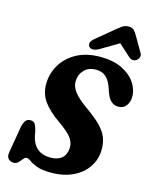

<svg xmlns="http://www.w3.org/2000/svg" viewBox="-135 -1011 888 1109"><g transform="rotate(15 309.5 -456.0)"><path d="M278.5 10Q223 10 193 -1.5Q163 -13 148 -24.5Q133 -36 121.5 -36Q112 -36 103 -24.2Q94 -12.5 83 -1Q72 10.5 56 10.5Q35.5 10.5 23.2 -2.5Q11 -15.5 16 -44L42.5 -199.5Q47 -223 57.2 -237.5Q67.5 -252 85.5 -252Q105 -252 113.5 -240.2Q122 -228.5 129.5 -197.5L134.5 -170Q144.5 -123 174.5 -98Q204.5 -73 253 -73Q296 -73 320.5 -94.2Q345 -115.5 347 -155Q349 -189 326 -218Q303 -247 246.5 -286Q184 -329.5 151 -375Q118 -420.5 119.5 -482Q121 -542.5 152.2 -594.5Q183.5 -646.5 241.8 -678.2Q300 -710 383.5 -710Q460 -710 512.5 -684.2Q565 -658.5 592.2 -618.2Q619.5 -578 619 -534Q619 -503 602.2 -480.8Q585.5 -458.5 555 -458.5Q507.5 -458.5 484.5 -519L473.5 -550.5Q461 -588.5 438.2 -610.2Q415.5 -632 377 -632Q333 -632 307.2 -605.2Q281.5 -578.5 280 -538.5Q278.5 -506 302.2 -474.8Q326 -443.5 378 -406.5Q435.5 -366.5 468.8 -333.2Q502 -300 515.2 -266.2Q528.5 -232.5 527.5 -190Q526 -134 495.5 -88.8Q465 -43.5 409.8 -16.8Q354.5 10 278.5 10ZM365 -752Q344.5 -740.5 329 -740.2Q313.5 -740 306.5 -748.5Q287 -771.5 322 -800.5L418 -880Q440 -898.5 456.2 -910Q472.5 -921.5 494 -921.5Q515.5 -921.5 526.8 -910.5Q538 -899.5 548.5 -880L599.5 -792.5Q607.5 -778.5 603.2 -766.8Q599 -755 590 -748Q566 -731 542.5 -752L472 -815.5Z"/></g></svg>

Font: Fraunces 144pt S100
Style: Bold Italic
Weight: 700
Italic angle: -16°
Version: Version 1.000; ttfautohint (v1.8.3)